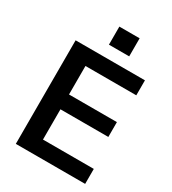

<svg xmlns="http://www.w3.org/2000/svg" viewBox="-214 -1018 1017 1132"><g transform="rotate(30 294.5 -452.0)"><path d="M76 0V-705H548V-603H202V-409H528V-308H202V-102H548V0ZM259 -904H397V-781H259Z"/></g></svg>

Font: wassup Sans
Style: Bold
Weight: 700
Version: Version 2.001